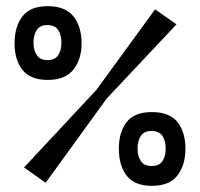

<svg xmlns="http://www.w3.org/2000/svg" viewBox="-20 -593 649 623"><path d="M128 0 58 -49.7 292.3 -300.7 483.3 -562.7 552.7 -514 326.3 -273.3ZM472.7 10Q417 10 391.3 -22.6Q365.7 -55.2 365.7 -110.7Q365.7 -164.3 390.9 -196.8Q416.2 -229.3 472.7 -229.3Q530.2 -229.3 555.9 -196.7Q581.7 -164.1 581.7 -110.4Q581.7 -57.7 555.9 -23.8Q530.2 10 472.7 10ZM471.3 -54.3Q496.9 -54.3 507.3 -70.5Q517.7 -86.7 517.7 -110.5Q517.7 -135.3 507.3 -151.7Q496.9 -168 471.3 -168Q447.7 -168 437 -152Q426.3 -136 426.3 -110.3Q426.3 -86.7 437 -70.5Q447.7 -54.3 471.3 -54.3ZM135 -333.7Q78.7 -333.7 53 -366.2Q27.3 -398.7 27.3 -452.3Q27.3 -506.8 52.8 -539.9Q78.2 -573 134.9 -573Q191.7 -573 218.2 -539.9Q244.7 -506.8 244.7 -452.3Q244.7 -400.7 218.2 -367.2Q191.7 -333.7 135 -333.7ZM133.7 -398Q158.8 -398 169.1 -414.2Q179.3 -430.3 179.3 -454.1Q179.3 -479 169.1 -495.3Q158.8 -511.7 133.7 -511.7Q110 -511.7 99.3 -495.7Q88.7 -479.7 88.7 -454Q88.7 -430.3 99.3 -414.2Q110 -398 133.7 -398Z"/></svg>

Font: Darker Grotesque Light
Style: Regular
Weight: 300
Designer: Gabriel Lam
Foundry: TypeRant
Version: Version 1.000;gftools[0.9.28]